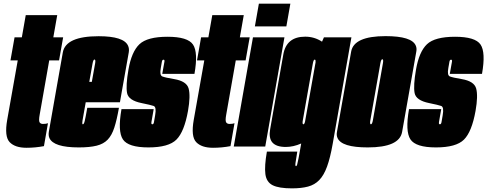

<svg xmlns="http://www.w3.org/2000/svg" viewBox="-20 -805 2677 1055"><path d="M125.5 7Q62.5 7 33 -24Q3.5 -55 19.5 -146L77.5 -473H37.5L60 -600H100L121.5 -722H294.5L273 -600H327L304.5 -473H250.5L198 -175Q192 -142 197.5 -133Q203 -124 216 -124Q234 -124 243.5 -128L221.5 -2Q173.5 7 125.5 7Z M413 5Q274.5 5 251.5 -46.5Q245 -61.5 248.5 -81.5Q263.5 -168 286.5 -298Q309.5 -428 325.2 -517Q341 -606 522 -606Q660 -606 683.5 -554Q691 -538 687.5 -517Q671.5 -428 649.5 -303Q644 -271 639 -243H451Q436 -160 433.5 -143.5Q430 -124.5 434.5 -122Q435 -122 435.5 -122Q441 -122 445.5 -140Q450 -158 459.5 -212.5H633.5Q622 -146.5 608.2 -104Q594.5 -61.5 571.8 -37.8Q549 -14 511 -4.5Q473 5 413 5ZM470.5 -355H484.5Q499 -435 502.5 -455.5Q506 -475 501 -477.5Q500.5 -478 499.5 -478Q492.5 -478 488.5 -455.5Q485.5 -438 470.5 -355Z M795.5 5Q684.5 5 655.2 -39.2Q626 -83.5 647.5 -205.5H824.5Q814 -146 812 -134Q810.5 -125.5 814 -123Q815 -122 817 -122Q824 -122 826 -134Q828 -146 832.5 -172Q840.5 -217 824.2 -222.8Q808 -228.5 758.5 -238.5Q686 -253 678.2 -293.8Q670.5 -334.5 686 -423.5Q703 -521 746.2 -562Q789.5 -603 900.5 -603Q1011.5 -603 1040.5 -560.2Q1069.5 -517.5 1048.5 -399H871.5Q881.5 -455 883.5 -466Q885 -473.5 882 -476Q880.5 -477 878.5 -477Q871.5 -477 869.5 -466Q867.5 -455 863.5 -431Q856 -391 872.2 -384.8Q888.5 -378.5 936.5 -370.5Q1005.5 -359 1016.5 -318.5Q1027.5 -278 1013 -195.5Q992.5 -81 949.5 -38Q906.5 5 795.5 5Z M1150.5 7Q1087.5 7 1058 -24Q1028.5 -55 1044.5 -146L1102.5 -473H1062.5L1085 -600H1125L1146.5 -722H1319.5L1298 -600H1352L1329.5 -473H1275.5L1223 -175Q1217 -142 1222.5 -133Q1228 -124 1241 -124Q1259 -124 1268.5 -128L1246.5 -2Q1198.5 7 1150.5 7Z M1264.5 0 1370 -600H1543L1437.5 0ZM1402.5 -785H1575.5L1553.5 -660H1380.5Z M1584 230Q1512.5 230 1478.2 212.8Q1444 195.5 1438.2 151.8Q1432.5 108 1446.5 28H1613.5Q1605.5 75 1603.5 91.5Q1601.5 108 1606.5 108Q1610 108 1612.8 99.5Q1615.5 91 1620.5 65Q1625.5 39 1634.5 -13L1635 -16.5Q1592 2.5 1550 2.5Q1497 2.5 1475.5 -23.5Q1456 -48 1464.5 -95.5Q1481.5 -193 1500.5 -301Q1519.5 -409 1536.8 -506.2Q1554 -603.5 1657 -603.5Q1707.5 -603.5 1749.5 -576L1760 -600H1911L1808 -14Q1794.5 62.5 1777 110.5Q1759.5 158.5 1734.2 184.5Q1709 210.5 1672.5 220.2Q1636 230 1584 230ZM1714 -462.5Q1715 -475.5 1711 -477Q1710.5 -477.5 1709.5 -477.5Q1702.5 -477.5 1698.8 -455Q1695 -432.5 1671.5 -301Q1648 -167 1644 -144.5Q1640.5 -125 1645.5 -122.5Q1646 -122 1647 -122Q1652.5 -122 1656 -136Z M2000.5 5Q1856.5 5 1834.5 -47Q1828 -61.5 1831.5 -80Q1846.5 -165 1870.5 -300.5L1909.5 -521.5Q1924.5 -606.5 2098.5 -606.5Q2242.5 -606.5 2264.5 -554.5Q2271 -540 2267.5 -521.5L2228.5 -300.5Q2204.5 -165 2189.5 -80Q2174.5 5 2000.5 5ZM2018 -122Q2025 -122 2029 -144.5Q2033 -167 2056.5 -300.5Q2080 -434.5 2084 -457Q2087.5 -476.5 2082.5 -479Q2082 -479.5 2081 -479.5Q2074 -479.5 2070 -457Q2066 -434.5 2042.5 -300.5Q2019 -167 2015 -144.5Q2011.5 -125 2016.5 -122.5Q2017 -122 2018 -122Z M2375.5 5Q2264.5 5 2235.2 -39.2Q2206 -83.5 2227.5 -205.5H2404.5Q2394 -146 2392 -134Q2390.5 -125.5 2394 -123Q2395 -122 2397 -122Q2404 -122 2406 -134Q2408 -146 2412.5 -172Q2420.5 -217 2404.2 -222.8Q2388 -228.5 2338.5 -238.5Q2266 -253 2258.2 -293.8Q2250.5 -334.5 2266 -423.5Q2283 -521 2326.2 -562Q2369.5 -603 2480.5 -603Q2591.5 -603 2620.5 -560.2Q2649.5 -517.5 2628.5 -399H2451.5Q2461.5 -455 2463.5 -466Q2465 -473.5 2462 -476Q2460.5 -477 2458.5 -477Q2451.5 -477 2449.5 -466Q2447.5 -455 2443.5 -431Q2436 -391 2452.2 -384.8Q2468.5 -378.5 2516.5 -370.5Q2585.5 -359 2596.5 -318.5Q2607.5 -278 2593 -195.5Q2572.5 -81 2529.5 -38Q2486.5 5 2375.5 5Z"/></svg>

Font: Anybody UltraCondensed Black
Style: Italic
Weight: 900
Width: 1
Italic angle: -10°
Designer: Tyler Finck
Foundry: Etcetera Type Company
Version: Version 1.010; ttfautohint (v1.8.3) -l 8 -r 50 -G 200 -x 14 